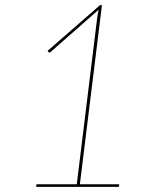

<svg xmlns="http://www.w3.org/2000/svg" viewBox="-20 -724 620 744"><path d="M121.5 -10H277.5L357 -658Q358.5 -671 362.5 -686.5L176.5 -523Q171 -518 167 -523L164.5 -527L367.5 -704H375L289.5 -10H442L440.5 0H120Z"/></svg>

Font: Lato Hairline
Style: Italic
Weight: 100
Italic angle: -7°
Designer: Lukasz Dziedzic
Foundry: tyPoland Lukasz Dziedzic
Version: Version 2.007; 2014-02-27